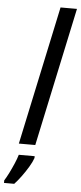

<svg xmlns="http://www.w3.org/2000/svg" viewBox="-128 -793 442 1048"><g transform="rotate(5 93.0 -269.5)"><path d="M-2 0 160 -760H250L88 0ZM-64 207Q-53 190 -40 164Q-27 138 -15 110Q-3 82 3 61H90V71Q83 92 66 120.5Q49 149 29 176Q9 203 -8 221H-64Z"/></g></svg>

Font: Noto Sans ExtraCondensed Medium
Style: Italic
Weight: 500
Width: 2
Italic angle: -12°
Designer: Monotype Design Team
Foundry: Monotype Imaging Inc.
Version: Version 2.013; ttfautohint (v1.8.4.7-5d5b)